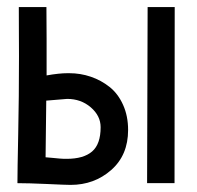

<svg xmlns="http://www.w3.org/2000/svg" viewBox="-20 -518 558 543"><path d="M169.9 -238.3Q169.9 -238.3 110.8 -233.4Q110.4 -200.7 108.9 -73.2Q117.2 -72.8 128.4 -71.5Q139.6 -70.3 148.4 -69.6Q157.2 -68.8 168.5 -68.8Q216.3 -68.8 240.5 -89.6Q264.6 -110.4 264.6 -158.2Q264.6 -190.4 236.8 -214.4Q209 -238.3 169.9 -238.3ZM33.2 -498H111.3Q111.8 -459 111.8 -408.2V-304.7Q147 -311 171.4 -311H175.8Q207.5 -311 236.8 -301Q266.1 -291 290 -272Q314 -252.9 328.1 -221.4Q342.3 -189.9 342.3 -150.4Q342.3 -79.1 294.4 -37.1Q246.6 4.9 179.7 4.9Q166.5 4.9 113.5 2.4Q60.5 0 29.3 0Q29.3 -33.7 31.5 -138.7Q33.7 -243.7 33.7 -358.9Q33.7 -386.7 33.4 -431.6Q33.2 -476.6 33.2 -498ZM396 0 397.5 -498H474.1L473.6 0Z"/></svg>

Font: Fantasque Sans Mono
Style: Regular
Weight: 400
Monospace: yes
Designer: Jany Belluz
Version: Version 1.8.0 ; ttfautohint (v1.8.2)